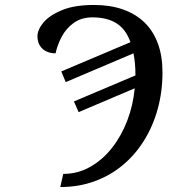

<svg xmlns="http://www.w3.org/2000/svg" viewBox="-20 -744 709 774"><path d="M235 -43Q294 -43 344 -71.5Q394 -100 432 -148.5Q470 -197 493.5 -259Q517 -321 523 -388L297 -292L278 -335L526 -440Q526 -466 524 -488Q522 -510 518 -529L245 -413L227 -456L506 -574Q487 -627 449 -650.5Q411 -674 353 -674Q308 -674 277 -651.5Q246 -629 228.5 -595.5Q211 -562 204 -529Q183 -529 166.5 -537Q150 -545 140.5 -560.5Q131 -576 131 -598Q131 -624 155 -653Q179 -682 229.5 -703Q280 -724 359 -724Q424 -724 475.5 -706Q527 -688 562.5 -653.5Q598 -619 616.5 -568.5Q635 -518 635 -452Q635 -375 616 -305.5Q597 -236 561 -178Q525 -120 474.5 -78Q424 -36 360.5 -13Q297 10 223 10Z"/></svg>

Font: Noto Serif
Style: Italic
Weight: 400
Italic angle: -12°
Designer: Monotype Design Team
Foundry: Monotype Imaging Inc.
Version: Version 2.013